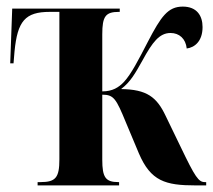

<svg xmlns="http://www.w3.org/2000/svg" viewBox="-20 -562 645 582"><path d="M94 0H341V-10H339C300 -10 290 -24 290 -78V-275C325 -275 332 -263 362 -190L401 -97C437 -13 481 0 573 0H605V-10H601C582 -10 572 -24 527 -118L482 -211C455 -268 425 -291 347 -292C376 -314 390 -340 412 -379C442 -434 463 -462 497 -462C523 -462 543 -445 546 -415C570 -418 594 -437 594 -480C594 -514 577 -542 534 -542C489 -542 468 -512 428 -435C399 -379 378 -338 356 -314C340 -297 321 -285 290 -285V-458C290 -513 300 -526 341 -526H343V-536H17L11 -370H21L24 -406C33 -498 56 -526 131 -526H160V-79C160 -24 149 -10 103 -10H94Z"/></svg>

Font: Noto Serif Display ExtraCondensed
Style: Bold
Weight: 700
Width: 2
Designer: Monotype Design Team
Foundry: Monotype Imaging Inc.
Version: Version 2.009